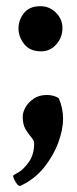

<svg xmlns="http://www.w3.org/2000/svg" viewBox="-20 -441 250 623"><path d="M43.9 162.1Q38.1 162.1 30.3 148.9Q22.5 135.7 22.5 128.9Q22.5 127.9 40 118.2Q56.6 108.4 73.7 84.5Q90.8 60.5 90.8 24.4Q90.8 14.6 81.5 4.4Q72.3 -5.9 63 -21.5Q53.7 -37.1 53.7 -62.5Q53.7 -76.2 62.5 -92.3Q71.3 -108.4 88.9 -120.6Q106.4 -132.8 131.8 -132.8Q155.3 -132.8 170.9 -122.1Q184.6 -89.8 184.6 -55.7Q184.6 -19.5 168.5 23.4Q152.3 66.4 121.6 104Q90.8 141.6 45.9 162.1ZM113.3 -274.4Q77.1 -274.4 58.6 -297.9Q40 -321.3 40 -348.6Q40 -376 57.6 -398.4Q75.2 -420.9 111.3 -420.9Q140.6 -420.9 161.6 -399.9Q182.6 -378.9 182.6 -349.6Q182.6 -319.3 162.6 -296.9Q142.6 -274.4 113.3 -274.4Z"/></svg>

Font: Crimson Text
Style: Bold
Weight: 700
Designer: Sebastian Kosch
Foundry: Sebastian Kosch
Version: Version 1.100